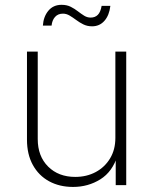

<svg xmlns="http://www.w3.org/2000/svg" viewBox="-20 -757 626 785"><path d="M278.8 7.3Q223.1 7.3 180.7 -15.9Q138.2 -39.1 114.3 -82.5Q90.3 -126 90.3 -186V-545.9H134.3V-188.5Q134.3 -118.2 176.8 -75.9Q219.2 -33.7 287.6 -33.7Q334.5 -33.7 371.6 -53.7Q408.7 -73.7 430.2 -109.6Q451.7 -145.5 451.7 -192.9V-545.9H496.1V0H453.1V-122.1H460.9Q440.4 -55.2 390.4 -23.9Q340.3 7.3 278.8 7.3ZM356.4 -649.4Q336.9 -649.4 321 -657.2Q305.2 -665 291.5 -675.3Q277.8 -685.5 264.6 -693.4Q251.5 -701.2 237.3 -701.2Q216.8 -701.2 204.8 -687.5Q192.9 -673.8 190.9 -652.3H155.3Q157.7 -689 177.7 -713.1Q197.8 -737.3 231.9 -737.3Q253.4 -737.3 269.3 -729.2Q285.2 -721.2 298.3 -710.9Q311.5 -700.7 324 -692.9Q336.4 -685.1 350.6 -685.1Q368.7 -685.1 379.9 -696.3Q391.1 -707.5 395.5 -732.9H431.2Q426.8 -694.3 407 -671.9Q387.2 -649.4 356.4 -649.4Z"/></svg>

Font: Inter ExtraLight
Style: Regular
Weight: 250
Designer: Rasmus Andersson
Foundry: rsms
Version: Version 4.001;git-66647c0bb